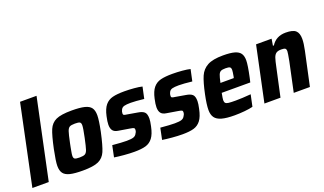

<svg xmlns="http://www.w3.org/2000/svg" viewBox="-73 -1204 2827 1674"><g transform="rotate(-20 1340.0 -367.5)"><path d="M3 0 159 -743H312L155 0Z M273 -106Q273 -148 295 -255Q320 -374 341.5 -424.5Q363 -475 409.5 -496.5Q456 -518 555 -518Q631 -518 673.5 -507.5Q716 -497 734 -472.5Q752 -448 752 -403Q752 -357 731 -255Q705 -135 683.5 -85Q662 -35 615.5 -13.5Q569 8 470 8Q393 8 351 -2.5Q309 -13 291 -37.5Q273 -62 273 -106ZM581 -255Q599 -339 599 -366Q599 -388 587.5 -394.5Q576 -401 543 -401Q508 -401 493.5 -392.5Q479 -384 470 -358Q461 -332 445 -255Q445 -255 438 -220Q437 -213 431.5 -185Q426 -157 426 -143Q426 -122 437.5 -115.5Q449 -109 482 -109Q517 -109 532 -117.5Q547 -126 556 -152.5Q565 -179 581 -255Z M763 -7 785 -113Q873 -105 917 -105Q962 -105 982 -112.5Q1002 -120 1011 -140Q1021 -153 1021 -173Q1021 -184 1013 -188Q1005 -192 980 -196L877 -213Q843 -218 828.5 -237Q814 -256 814 -291Q814 -319 825 -368Q839 -432 866 -464.5Q893 -497 934.5 -507.5Q976 -518 1043 -518Q1087 -518 1134 -514Q1181 -510 1208 -503L1185 -396Q1106 -405 1062 -405Q1022 -405 1001.5 -399.5Q981 -394 972 -376Q963 -360 963 -341Q963 -330 970 -326.5Q977 -323 1000 -320L1093 -304Q1132 -298 1150.5 -281.5Q1169 -265 1169 -220Q1169 -196 1159 -151Q1145 -83 1119 -49Q1093 -15 1053.5 -3.5Q1014 8 949 8Q905 8 852.5 3.5Q800 -1 763 -7Z M1209 -7 1231 -113Q1319 -105 1363 -105Q1408 -105 1428 -112.5Q1448 -120 1457 -140Q1467 -153 1467 -173Q1467 -184 1459 -188Q1451 -192 1426 -196L1323 -213Q1289 -218 1274.5 -237Q1260 -256 1260 -291Q1260 -319 1271 -368Q1285 -432 1312 -464.5Q1339 -497 1380.5 -507.5Q1422 -518 1489 -518Q1533 -518 1580 -514Q1627 -510 1654 -503L1631 -396Q1552 -405 1508 -405Q1468 -405 1447.5 -399.5Q1427 -394 1418 -376Q1409 -360 1409 -341Q1409 -330 1416 -326.5Q1423 -323 1446 -320L1539 -304Q1578 -298 1596.5 -281.5Q1615 -265 1615 -220Q1615 -196 1605 -151Q1591 -83 1565 -49Q1539 -15 1499.5 -3.5Q1460 8 1395 8Q1351 8 1298.5 3.5Q1246 -1 1209 -7Z M1678 -113Q1678 -164 1697 -254Q1719 -359 1742 -411.5Q1765 -464 1814.5 -491Q1864 -518 1959 -518Q2028 -518 2066 -507Q2104 -496 2120 -472.5Q2136 -449 2136 -409Q2136 -365 2112 -254L2103 -215H1838Q1828 -163 1828 -151Q1828 -132 1836 -123.5Q1844 -115 1864.5 -112.5Q1885 -110 1930 -110Q1987 -110 2071 -117L2048 -9Q2018 -1 1970.5 3.5Q1923 8 1878 8Q1802 8 1758.5 -4.5Q1715 -17 1696.5 -43.5Q1678 -70 1678 -113ZM1981 -300 1984 -313Q1992 -356 1992 -371Q1992 -392 1981.5 -398.5Q1971 -405 1942 -405Q1912 -405 1898 -398Q1884 -391 1876 -370.5Q1868 -350 1857 -300Z M2264 -510H2408L2398 -448H2407Q2451 -518 2541 -518Q2607 -518 2633 -494.5Q2659 -471 2659 -417Q2659 -376 2645 -311L2578 0H2428L2486 -272Q2500 -346 2500 -360Q2500 -381 2490 -387Q2480 -393 2454 -393Q2423 -393 2407 -381.5Q2391 -370 2382 -343.5Q2373 -317 2361 -258L2305 0H2156Z"/></g></svg>

Font: Saira Semi Condensed
Style: Bold Italic
Weight: 700
Width: 4
Italic angle: -12°
Designer: Hector Gatti with collaboration of the Omnibus-Type team
Foundry: Omnibus-Type
Version: Version 1.001; ttfautohint (v1.8)